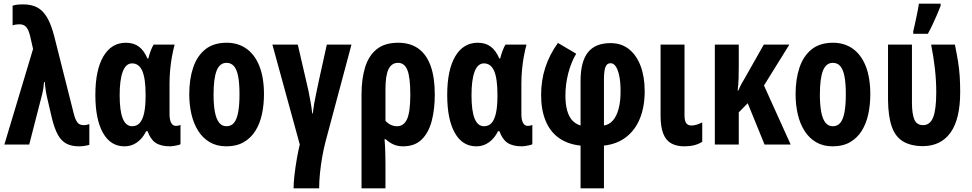

<svg xmlns="http://www.w3.org/2000/svg" viewBox="-20 -791 5318 1051"><path d="M4 0 161 -523 146 -589Q142 -607 135.5 -623Q129 -639 117.5 -648.5Q106 -658 86 -658Q76 -658 66.5 -656.5Q57 -655 49 -652V-760Q58 -763 67 -764.5Q76 -766 86.5 -766.5Q97 -767 108 -767Q152 -767 183.5 -750.5Q215 -734 238 -695Q261 -656 278 -588L385 -164Q391 -142 398 -129.5Q405 -117 414.5 -111.5Q424 -106 436 -106Q446 -106 454 -107.5Q462 -109 469 -112V2Q461 4 452 6Q443 8 433 9Q423 10 412 10Q372 10 344 -4.5Q316 -19 297 -53Q278 -87 264 -145L236 -265Q234 -274 232.5 -283.5Q231 -293 229.5 -302.5Q228 -312 227 -322Q226 -332 225 -342H221Q220 -325 217.5 -309Q215 -293 212 -280L140 0Z M704 -100Q729 -100 745 -118Q761 -136 769 -172.5Q777 -209 777 -265V-272Q777 -361 759 -402.5Q741 -444 703 -444Q669 -444 652 -399Q635 -354 635 -270Q635 -184 652 -142Q669 -100 704 -100ZM661 10Q585 10 543.5 -64Q502 -138 502 -271Q502 -408 546 -482.5Q590 -557 669 -557Q712 -557 740.5 -535.5Q769 -514 787 -471H792Q798 -495 805.5 -514.5Q813 -534 821 -547H936Q928 -518 921.5 -482.5Q915 -447 911.5 -409Q908 -371 908 -334V-166Q908 -135 917 -118.5Q926 -102 942 -102Q950 -102 956.5 -103.5Q963 -105 968 -107V-2Q965 1 954 3.5Q943 6 931 8Q919 10 912 10Q860 10 831.5 -9.5Q803 -29 788 -73H780Q767 -46 748.5 -27.5Q730 -9 708.5 0.5Q687 10 661 10Z M1425 -275Q1425 -218 1414 -166.5Q1403 -115 1378.5 -75.5Q1354 -36 1314.5 -13Q1275 10 1219 10Q1167 10 1128.5 -12.5Q1090 -35 1065 -74.5Q1040 -114 1028 -165.5Q1016 -217 1016 -275Q1016 -358 1037.5 -421.5Q1059 -485 1104 -521Q1149 -557 1221 -557Q1283 -557 1329 -524.5Q1375 -492 1400 -429Q1425 -366 1425 -275ZM1149 -273Q1149 -216 1156.5 -177.5Q1164 -139 1179.5 -119.5Q1195 -100 1220 -100Q1246 -100 1261.5 -119.5Q1277 -139 1284 -178Q1291 -217 1291 -275Q1291 -333 1284 -371Q1277 -409 1261.5 -428Q1246 -447 1220 -447Q1183 -447 1166 -404.5Q1149 -362 1149 -273Z M1762 -16Q1752 22 1744 67Q1736 112 1731.5 157Q1727 202 1727 240H1587Q1587 211 1592 167Q1597 123 1605 77.5Q1613 32 1621 0L1471 -547H1610L1654 -357Q1662 -325 1668.5 -293.5Q1675 -262 1680.5 -231Q1686 -200 1689 -170H1692Q1695 -196 1700 -225Q1705 -254 1712 -285.5Q1719 -317 1726 -352L1769 -547H1904Z M2360 -273Q2360 -192 2343 -128Q2326 -64 2288 -27Q2250 10 2186 10Q2156 10 2132.5 -1Q2109 -12 2091 -29H2085Q2088 8 2089 42Q2090 76 2090 104V240H1959V-274Q1959 -359 1978.5 -422.5Q1998 -486 2042 -521.5Q2086 -557 2160 -557Q2225 -557 2269.5 -525.5Q2314 -494 2337 -431Q2360 -368 2360 -273ZM2159 -447Q2124 -447 2107 -413Q2090 -379 2090 -302V-130Q2102 -116 2118.5 -108Q2135 -100 2153 -100Q2191 -100 2208.5 -139.5Q2226 -179 2226 -273Q2226 -368 2210 -407.5Q2194 -447 2159 -447Z M2630 -100Q2655 -100 2671 -118Q2687 -136 2695 -172.5Q2703 -209 2703 -265V-272Q2703 -361 2685 -402.5Q2667 -444 2629 -444Q2595 -444 2578 -399Q2561 -354 2561 -270Q2561 -184 2578 -142Q2595 -100 2630 -100ZM2587 10Q2511 10 2469.5 -64Q2428 -138 2428 -271Q2428 -408 2472 -482.5Q2516 -557 2595 -557Q2638 -557 2666.5 -535.5Q2695 -514 2713 -471H2718Q2724 -495 2731.5 -514.5Q2739 -534 2747 -547H2862Q2854 -518 2847.5 -482.5Q2841 -447 2837.5 -409Q2834 -371 2834 -334V-166Q2834 -135 2843 -118.5Q2852 -102 2868 -102Q2876 -102 2882.5 -103.5Q2889 -105 2894 -107V-2Q2891 1 2880 3.5Q2869 6 2857 8Q2845 10 2838 10Q2786 10 2757.5 -9.5Q2729 -29 2714 -73H2706Q2693 -46 2674.5 -27.5Q2656 -9 2634.5 0.5Q2613 10 2587 10Z M3134 -497Q3106 -450 3090.5 -389.5Q3075 -329 3075 -269Q3075 -221 3084.5 -186.5Q3094 -152 3112.5 -132Q3131 -112 3158 -104V-349Q3158 -453 3198 -504Q3238 -555 3322 -555Q3382 -555 3423.5 -521.5Q3465 -488 3487 -429Q3509 -370 3509 -292Q3509 -208 3483.5 -144Q3458 -80 3408 -41Q3358 -2 3286 6V240H3158V6Q3089 -1 3040.5 -35Q2992 -69 2967 -129Q2942 -189 2942 -271Q2942 -351 2965 -421.5Q2988 -492 3034 -556ZM3322 -445Q3302 -445 3294 -423.5Q3286 -402 3286 -355V-104Q3314 -108 3334.5 -131Q3355 -154 3366 -194.5Q3377 -235 3377 -291Q3377 -341 3370 -375Q3363 -409 3351 -427Q3339 -445 3322 -445Z M3727 -159Q3727 -131 3736 -117.5Q3745 -104 3764 -104Q3780 -104 3795 -109Q3810 -114 3824 -121V-15Q3804 -2 3779.5 4Q3755 10 3726 10Q3682 10 3653 -7Q3624 -24 3610 -61Q3596 -98 3596 -157V-547H3727Z M4301 -547 4162 -323 4308 0H4165L4073 -226L4024 -176V0H3893V-547H4024V-429Q4024 -394 4023 -361Q4022 -328 4018 -296H4022Q4030 -316 4040 -334Q4050 -352 4058 -365L4161 -547Z M4744 -275Q4744 -218 4733 -166.5Q4722 -115 4697.5 -75.5Q4673 -36 4633.5 -13Q4594 10 4538 10Q4486 10 4447.5 -12.5Q4409 -35 4384 -74.5Q4359 -114 4347 -165.5Q4335 -217 4335 -275Q4335 -358 4356.5 -421.5Q4378 -485 4423 -521Q4468 -557 4540 -557Q4602 -557 4648 -524.5Q4694 -492 4719 -429Q4744 -366 4744 -275ZM4468 -273Q4468 -216 4475.5 -177.5Q4483 -139 4498.5 -119.5Q4514 -100 4539 -100Q4565 -100 4580.5 -119.5Q4596 -139 4603 -178Q4610 -217 4610 -275Q4610 -333 4603 -371Q4596 -409 4580.5 -428Q4565 -447 4539 -447Q4502 -447 4485 -404.5Q4468 -362 4468 -273Z M5030 9Q4963 8 4921.5 -18Q4880 -44 4861 -99.5Q4842 -155 4841 -244V-547H4972V-230Q4972 -168 4985 -137Q4998 -106 5033 -106Q5071 -106 5088 -148.5Q5105 -191 5105 -286Q5105 -348 5098 -412Q5091 -476 5077 -547H5207Q5218 -494 5224.5 -452.5Q5231 -411 5233.5 -372Q5236 -333 5236 -287Q5236 -139 5183 -65Q5130 9 5030 9ZM4979 -620Q4982 -631 4986.5 -651.5Q4991 -672 4996 -696Q5001 -720 5005 -740.5Q5009 -761 5010 -771H5129V-759Q5120 -735 5108.5 -709Q5097 -683 5085 -657Q5073 -631 5059 -606H4979Z"/></svg>

Font: Noto Sans Display ExtraCondensed
Style: Bold
Weight: 700
Width: 2
Designer: Monotype Design Team
Foundry: Monotype Imaging Inc.
Version: Version 2.003